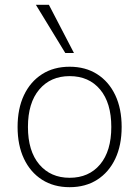

<svg xmlns="http://www.w3.org/2000/svg" viewBox="-20 -769 578 797"><path d="M269 8Q203 8 154.5 -23Q106 -54 79.5 -110Q53 -166 53 -242Q53 -318 79.5 -374Q106 -430 154.5 -461Q203 -492 269 -492Q335 -492 383.5 -461Q432 -430 458.5 -374Q485 -318 485 -242Q485 -166 458.5 -110Q432 -54 383.5 -23Q335 8 269 8ZM269 -31Q349 -31 395.5 -86.5Q442 -142 442 -242Q442 -342 395.5 -397.5Q349 -453 269 -453Q190 -453 143 -397.5Q96 -342 96 -242Q96 -142 143 -86.5Q190 -31 269 -31ZM251 -549 129 -749H183L287 -549Z"/></svg>

Font: Nunito Sans 12pt ExtraLight
Style: Regular
Weight: 200
Designer: Vernon Adams
Foundry: Vernon Adams
Version: Version 3.101;gftools[0.9.27]